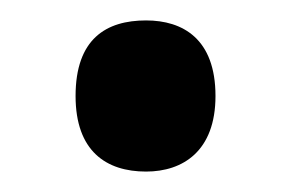

<svg xmlns="http://www.w3.org/2000/svg" viewBox="-20 -449 285 188"><path d="M123 -281C159 -281 191 -301 191 -355C191 -411 159 -429 123 -429C84 -429 54 -411 54 -355C54 -301 84 -281 123 -281Z"/></svg>

Font: Noto Serif Sinhala ExtraCondensed
Style: Bold
Weight: 700
Width: 2
Designer: Jelle Bosma - Monotype Design Team
Foundry: Monotype Imaging Inc.
Version: Version 2.007